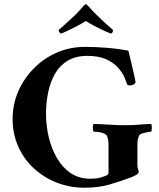

<svg xmlns="http://www.w3.org/2000/svg" viewBox="-20 -870 745 897"><path d="M498 -713Q492 -715 469.5 -725Q447 -735 421.5 -748.5Q396 -762 381 -772Q366 -762 341 -749Q316 -736 294 -725.5Q272 -715 264 -713Q261 -715 257.5 -719.5Q254 -724 254 -730Q260 -735 276.5 -749.5Q293 -764 324 -793Q342 -810 352 -821.5Q362 -833 368 -840Q376 -850 381 -850Q384 -850 387 -847Q390 -844 394 -840Q403 -830 411.5 -820.5Q420 -811 435 -797Q468 -765 485 -750Q502 -735 508 -730Q508 -716 498 -713ZM487 -179Q487 -182 487 -186Q487 -198 486.5 -206.5Q486 -215 482 -229Q479 -241 465.5 -246.5Q452 -252 438 -253.5Q424 -255 418 -255Q416 -255 414.5 -263Q413 -271 414 -280Q415 -289 417 -291Q455 -290 492 -287.5Q529 -285 566 -285Q597 -285 627.5 -287.5Q658 -290 687 -291Q690 -281 689 -268Q688 -255 686 -255Q680 -255 661 -251Q642 -247 634 -242Q630 -239 626 -226.5Q622 -214 622 -200V-96Q622 -89 625 -80Q628 -71 628 -67Q628 -59 616 -52.5Q604 -46 594 -42Q548 -25 495.5 -9Q443 7 375 7Q306 7 245 -17Q184 -41 137.5 -84Q91 -127 65 -186Q39 -245 39 -314Q39 -383 65.5 -443.5Q92 -504 138.5 -551Q185 -598 246 -624.5Q307 -651 377 -651Q425 -651 481 -646.5Q537 -642 580 -633Q581 -629 586 -607.5Q591 -586 597.5 -559.5Q604 -533 608.5 -511.5Q613 -490 613 -485Q613 -481 605 -476Q597 -471 588 -471Q584 -471 580.5 -471.5Q577 -472 574 -475Q570 -489 560 -511.5Q550 -534 529 -556.5Q508 -579 474 -594Q440 -609 388 -609Q334 -609 296.5 -586.5Q259 -564 237 -525.5Q215 -487 205 -438.5Q195 -390 195 -339Q195 -282 208 -228Q221 -174 247 -130Q273 -86 311.5 -60.5Q350 -35 402 -35Q430 -35 448 -40Q466 -45 479 -51Q482 -53 484.5 -55.5Q487 -58 487 -65Z"/></svg>

Font: Amiri
Style: Bold
Weight: 700
Designer: Khaled Hosny
Version: Version 0.113